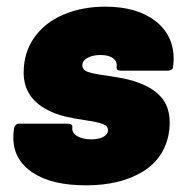

<svg xmlns="http://www.w3.org/2000/svg" viewBox="-20 -548 542 576"><path d="M20 -135Q20 -147 21 -153L22 -162Q23 -169 27 -173Q31 -177 38 -177H184Q190 -177 194 -174Q198 -171 197 -166Q195 -150 211 -140Q227 -130 254 -130Q276 -130 290 -137.5Q304 -145 304 -158Q304 -170 288.5 -176Q273 -182 238 -187Q202 -192 173.5 -199Q145 -206 119 -220Q51 -257 51 -330Q51 -390 82.5 -435Q114 -480 170 -504Q226 -528 296 -528Q390 -528 445.5 -485.5Q501 -443 501 -371Q501 -363 499 -347Q499 -342 494.5 -339Q490 -336 484 -336H343Q328 -336 330 -347Q332 -364 319 -373.5Q306 -383 281 -383Q258 -383 242.5 -374.5Q227 -366 227 -352Q227 -338 244.5 -332Q262 -326 301 -321Q306 -320 337.5 -315Q369 -310 398 -299Q443 -282 466 -253.5Q489 -225 489 -181Q489 -167 488 -159Q478 -77 410.5 -34.5Q343 8 238 8Q135 8 77.5 -30.5Q20 -69 20 -135Z"/></svg>

Font: Barlow Black
Style: Italic
Weight: 900
Italic angle: -7°
Designer: Jeremy Tribby
Foundry: Tribby Type
Version: Version 1.408